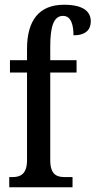

<svg xmlns="http://www.w3.org/2000/svg" viewBox="-20 -790 403 810"><path d="M19 0H286V-43H253C221 -43 192 -52 192 -114V-484H303V-536H192V-595C192 -679 207 -723 246 -723C282 -723 290 -680 290 -641C343 -641 363 -666 363 -700C363 -738 336 -770 250 -770C145 -770 94 -704 94 -584V-536H22V-484H94V-114C94 -52 62 -43 33 -43H19Z"/></svg>

Font: Noto Serif Tamil ExtraCondensed Medium
Style: Italic
Weight: 500
Width: 2
Italic angle: -12°
Designer: Indian Type Foundry, Tom Grace, and the Monotype Design Team
Foundry: Monotype Imaging Inc.
Version: Version 2.003